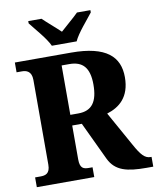

<svg xmlns="http://www.w3.org/2000/svg" viewBox="-99 -1007 888 1083"><g transform="rotate(-10 345.0 -465.5)"><path d="M245 -771H387C407 -816 465 -880 494 -918V-931H417C395 -908 344 -866 315 -839C287 -866 237 -908 214 -931H138V-918C167 -880 225 -816 245 -771ZM23 0H352V-56H331C301 -56 280 -62 280 -114V-308H335L438 -90C474 -15 542 0 651 0H690V-56H684C652 -56 630 -81 597 -141L486 -340C558 -362 620 -411 620 -525C620 -642 547 -714 345 -714H23V-658H54C77 -658 109 -651 109 -599V-114C109 -62 81 -56 54 -56H23ZM326 -369H280V-652H324C400 -652 438 -612 438 -515C438 -418 405 -369 326 -369Z"/></g></svg>

Font: Noto Serif Devanagari SemiCondensed ExtraBold
Style: Regular
Weight: 800
Width: 4
Designer: Universal Thirst, Indian Type Foundry and the Monotype Design Team
Foundry: Monotype Imaging Inc.
Version: Version 2.004